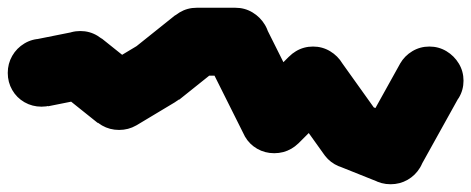

<svg xmlns="http://www.w3.org/2000/svg" viewBox="-57 -468 1215 495"><path d="M-37 -280Q-37 -256 -25.5 -236Q-14 -216 6 -204.5Q26 -193 50 -193Q74 -193 94 -204.5Q114 -216 126 -236Q138 -256 138 -280Q138 -304 126 -324Q114 -344 94 -356Q74 -368 50 -368Q26 -368 6 -356Q-14 -344 -25.5 -324Q-37 -304 -37 -280Z M33 -366 67 -194 167 -214 133 -386Z M63 -300Q63 -276 74.5 -256Q86 -236 106 -224.5Q126 -213 150 -213Q174 -213 194 -224.5Q214 -236 226 -256Q238 -276 238 -300Q238 -324 226 -344Q214 -364 194 -376Q174 -388 150 -388Q126 -388 106 -376Q86 -364 74.5 -344Q63 -324 63 -300Z M205 -369 95 -231 195 -151 305 -289Z M163 -220Q163 -196 174.5 -176Q186 -156 206 -144.5Q226 -133 250 -133Q274 -133 294 -144.5Q314 -156 326 -176Q338 -196 338 -220Q338 -244 326 -264Q314 -284 294 -296Q274 -308 250 -308Q226 -308 206 -296Q186 -284 174.5 -264Q163 -244 163 -220Z M205 -295 295 -145 395 -205 305 -355Z M263 -280Q263 -256 274.5 -236Q286 -216 306 -204.5Q326 -193 350 -193Q374 -193 394 -204.5Q414 -216 426 -236Q438 -256 438 -280Q438 -304 426 -324Q414 -344 394 -356Q374 -368 350 -368Q326 -368 306 -356Q286 -344 274.5 -324Q263 -304 263 -280Z M295 -349 405 -211 505 -291 395 -429Z M363 -360Q363 -336 374.5 -316Q386 -296 406 -284.5Q426 -273 450 -273Q474 -273 494 -284.5Q514 -296 526 -316Q538 -336 538 -360Q538 -384 526 -404Q514 -424 494 -436Q474 -448 450 -448Q426 -448 406 -436Q386 -424 374.5 -404Q363 -384 363 -360Z M450 -448V-273H550V-448Z M463 -360Q463 -336 474.5 -316Q486 -296 506 -284.5Q526 -273 550 -273Q574 -273 594 -284.5Q614 -296 626 -316Q638 -336 638 -360Q638 -384 626 -404Q614 -424 594 -436Q574 -448 550 -448Q526 -448 506 -436Q486 -424 474.5 -404Q463 -384 463 -360Z M628 -399 472 -321 572 -121 728 -199Z M563 -160Q563 -136 574.5 -116Q586 -96 606 -84.5Q626 -73 650 -73Q674 -73 694 -84.5Q714 -96 726 -116Q738 -136 738 -160Q738 -184 726 -204Q714 -224 694 -236Q674 -248 650 -248Q626 -248 606 -236Q586 -224 574.5 -204Q563 -184 563 -160Z M588 -222 712 -98 812 -198 688 -322Z M663 -260Q663 -236 674.5 -216Q686 -196 706 -184.5Q726 -173 750 -173Q774 -173 794 -184.5Q814 -196 826 -216Q838 -236 838 -260Q838 -284 826 -304Q814 -324 794 -336Q774 -348 750 -348Q726 -348 706 -336Q686 -324 674.5 -304Q663 -284 663 -260Z M821 -311 679 -209 779 -69 921 -171Z M763 -120Q763 -96 774.5 -76Q786 -56 806 -44.5Q826 -33 850 -33Q874 -33 894 -44.5Q914 -56 926 -76Q938 -96 938 -120Q938 -144 926 -164Q914 -184 894 -196Q874 -208 850 -208Q826 -208 806 -196Q786 -184 774.5 -164Q763 -144 763 -120Z M882 -201 818 -39 918 1 982 -161Z M863 -80Q863 -56 874.5 -36Q886 -16 906 -4.5Q926 7 950 7Q974 7 994 -4.5Q1014 -16 1026 -36Q1038 -56 1038 -80Q1038 -104 1026 -124Q1014 -144 994 -156Q974 -168 950 -168Q926 -168 906 -156Q886 -144 874.5 -124Q863 -104 863 -80Z M874 -123 1026 -37 1126 -217 974 -303Z M963 -260Q963 -236 974.5 -216Q986 -196 1006 -184.5Q1026 -173 1050 -173Q1074 -173 1094 -184.5Q1114 -196 1126 -216Q1138 -236 1138 -260Q1138 -284 1126 -304Q1114 -324 1094 -336Q1074 -348 1050 -348Q1026 -348 1006 -336Q986 -324 974.5 -304Q963 -284 963 -260Z"/></svg>

Font: Linefont
Style: Bold
Weight: 700
Monospace: yes
Version: Version 3.002;gftools[0.9.33]